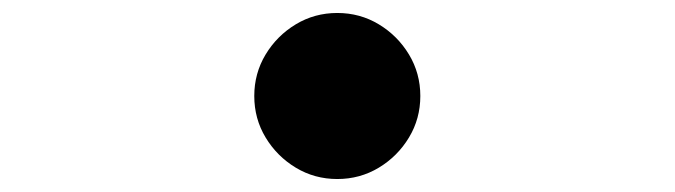

<svg xmlns="http://www.w3.org/2000/svg" viewBox="-20 -528 1040 296"><path d="M372 -380Q372 -415 389.5 -444Q407 -473 436 -490.5Q465 -508 500 -508Q535 -508 564 -490.5Q593 -473 610.5 -444Q628 -415 628 -380Q628 -345 610.5 -316Q593 -287 564 -269.5Q535 -252 500 -252Q465 -252 436 -269.5Q407 -287 389.5 -316Q372 -345 372 -380Z"/></svg>

Font: Noto IKEA Simplified Chinese
Style: Bold
Weight: 700
Designer: Monotype Design Team
Foundry: Monotype Imaging Inc.
Version: Version 1.100